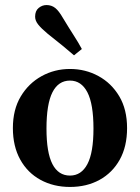

<svg xmlns="http://www.w3.org/2000/svg" viewBox="-20 -728 555 760"><path d="M257 12Q192 12 140.5 -16Q89 -44 60 -96.5Q31 -149 31 -221Q31 -294 62 -346Q93 -398 144.5 -426.5Q196 -455 257 -455Q318 -455 369.5 -427Q421 -399 452 -347Q483 -295 483 -221Q483 -148 454 -96Q425 -44 374 -16Q323 12 257 12ZM257 -33Q302 -33 326 -78.5Q350 -124 350 -219Q350 -316 326 -362.5Q302 -409 257 -409Q211 -409 187.5 -362.5Q164 -316 164 -219Q164 -124 187.5 -78.5Q211 -33 257 -33ZM304 -534 273 -509Q252 -527 228.5 -546.5Q205 -566 168 -595Q144 -615 131.5 -630.5Q119 -646 119 -662Q119 -685 133 -696.5Q147 -708 164 -708Q184 -708 198.5 -696.5Q213 -685 229 -657Q255 -614 272.5 -587Q290 -560 304 -534Z"/></svg>

Font: Lisu Bosa Black
Style: Regular
Weight: 900
Designer: David Morse, Annie Olsen, Victor Gaultney, Frank Grießhammer (Latin)
Foundry: SIL International
Version: Version 2.000